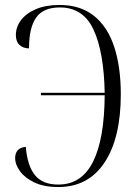

<svg xmlns="http://www.w3.org/2000/svg" viewBox="-20 -744 556 774"><path d="M215 10Q157 10 118.5 -8.5Q80 -27 60.5 -54Q41 -81 41 -106Q41 -148 84 -152Q90 -77 120.5 -38.5Q151 0 215 0Q309 0 355 -92Q401 -184 402 -360H145V-370H402Q399 -533 357.5 -623.5Q316 -714 221 -714Q155 -714 126 -673.5Q97 -633 97 -549Q74 -549 59 -562.5Q44 -576 44 -603Q44 -635 64.5 -662.5Q85 -690 124.5 -707Q164 -724 220 -724Q304 -724 359 -680Q414 -636 440.5 -555Q467 -474 467 -364Q467 -188 401.5 -89Q336 10 215 10Z"/></svg>

Font: Noto Serif Display Condensed Light
Style: Regular
Weight: 300
Width: 3
Designer: Monotype Design Team
Foundry: Monotype Imaging Inc.
Version: Version 2.009